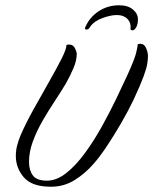

<svg xmlns="http://www.w3.org/2000/svg" viewBox="-20 -703 581 728"><path d="M173 5Q101 5 70.5 -30.5Q40 -66 40 -112Q40 -132 45 -151.5Q50 -171 58 -190Q78 -236 107.5 -289Q137 -342 165.5 -392Q194 -442 213 -479.5Q232 -517 232 -532Q235 -534 238 -534Q241 -534 243 -534Q257 -534 264 -520.5Q271 -507 271 -499Q271 -474 259 -445.5Q247 -417 229 -385Q211 -355 187.5 -319.5Q164 -284 141.5 -245Q119 -206 104.5 -166.5Q90 -127 90 -89Q90 -58 104.5 -38Q119 -18 158 -18Q195 -18 231.5 -47Q268 -76 302 -122.5Q336 -169 366 -223Q396 -277 420.5 -328Q445 -379 462 -416Q489 -475 495.5 -500Q502 -525 502 -535Q505 -536 507.5 -536.5Q510 -537 512 -537Q527 -537 534 -520.5Q541 -504 541 -490Q541 -479 538.5 -462Q536 -445 524.5 -413.5Q513 -382 487 -326Q466 -282 439 -235.5Q412 -189 385 -148.5Q358 -108 335 -82Q304 -46 263.5 -20.5Q223 5 173 5ZM482 -588Q480 -588 477 -589.5Q474 -591 475 -597Q477 -617 463 -631.5Q449 -646 423 -646Q400 -646 368.5 -634.5Q337 -623 323 -603Q318 -595 315 -593Q312 -591 308 -591Q300 -591 303 -599Q319 -637 353.5 -660Q388 -683 432 -683Q465 -683 484 -667Q503 -651 503 -630Q503 -611 496.5 -599.5Q490 -588 482 -588Z"/></svg>

Font: Birthstone
Style: Regular
Weight: 400
Designer: Robert E. Leuschke
Foundry: Robert E. Leuschke
Version: Version 1.013; ttfautohint (v1.8.3)